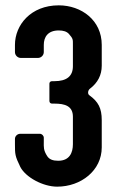

<svg xmlns="http://www.w3.org/2000/svg" viewBox="-20 -693 437 719"><path d="M361 -141V-243C361 -288 348 -312 315 -336C307 -341 309 -355 317 -361C346 -383 361 -412 361 -447V-525C361 -617 285 -673 200 -673C95 -673 36 -599 36 -525V-498C36 -486 46 -476 58 -476H122C134 -476 144 -486 144 -498V-525C144 -554 159 -579 200 -579C217 -579 230 -575 238 -566C254 -548 253 -545 253 -525V-445C253 -408 230 -389 184 -389H175C169 -389 165 -385 165 -380V-315C165 -309 169 -305 175 -305H184C223 -305 253 -296 253 -256V-153C253 -122 241 -91 198 -91C178 -91 165 -96 157 -108C142 -131 144 -143 144 -161V-177C144 -185 137 -192 129 -192H56C45 -192 36 -183 36 -173V-153C36 -116 36 -109 56 -68C76 -29 141 6 194 6C284 6 361 -55 361 -141Z"/></svg>

Font: DIN Rundschrift
Style: Mittel
Weight: 400
Version: Version 1.027